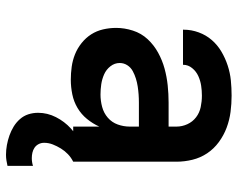

<svg xmlns="http://www.w3.org/2000/svg" viewBox="-96 -472 792 640"><g transform="rotate(90 300.0 -152.0)"><path d="M246 8Q224 8 202.5 5Q181 2 161 -6Q141 -14 123.5 -28Q106 -42 94.5 -60Q83 -78 78 -99.5Q73 -121 73 -143Q73 -171 82 -199Q91 -227 110.5 -248Q130 -269 155.5 -283Q181 -297 208.5 -304.5Q236 -312 264.5 -315Q293 -318 322 -318H402V-344Q402 -363 394 -380.5Q386 -398 371 -409.5Q356 -421 337 -425Q318 -429 299 -429Q282 -429 265.5 -426.5Q249 -424 233.5 -417Q218 -410 207 -396.5Q196 -383 196 -367V-366H79V-369Q79 -394 88 -418.5Q97 -443 113.5 -462Q130 -481 152 -494Q174 -507 198.5 -515Q223 -523 248 -525.5Q273 -528 299 -528Q326 -528 353 -524.5Q380 -521 405.5 -511.5Q431 -502 453.5 -485.5Q476 -469 491 -446.5Q506 -424 512.5 -397.5Q519 -371 519 -344V0H402V-87Q392 -65 376.5 -46Q361 -27 340 -14.5Q319 -2 294.5 3Q270 8 246 8ZM295 -91Q316 -91 336.5 -96.5Q357 -102 372.5 -115.5Q388 -129 395 -148.5Q402 -168 402 -189V-219H322Q308 -219 294.5 -218Q281 -217 268 -215Q255 -213 242 -209Q229 -205 217 -198.5Q205 -192 197.5 -180.5Q190 -169 190 -155Q190 -138 201 -124Q212 -110 228 -103Q244 -96 261 -93.5Q278 -91 295 -91ZM496 224Q480 224 463.5 221Q447 218 431.5 212.5Q416 207 402 198.5Q388 190 377 177.5Q366 165 361 149.5Q356 134 356 117Q356 86 370.5 57.5Q385 29 408 8Q431 -13 459.5 -26.5Q488 -40 519 -46V0Q505 7 494 17.5Q483 28 475 41Q467 54 461.5 68Q456 82 456 97Q456 107 460.5 115.5Q465 124 472.5 129Q480 134 489 136Q498 138 507 138Q514 138 520.5 137Q527 136 533 134V219Q524 221 515 222.5Q506 224 496 224Z"/></g></svg>

Font: Iosevka Extended
Style: Bold
Weight: 700
Width: 7
Monospace: yes
Designer: Belleve Invis
Foundry: Belleve Invis
Version: Version 32.5.0; ttfautohint (v1.8.4)